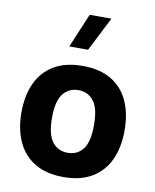

<svg xmlns="http://www.w3.org/2000/svg" viewBox="-88 -858 750 930"><g transform="rotate(10 287.0 -393.0)"><path d="M287.6 -421.9Q334.5 -421.9 362.5 -386.2Q390.6 -350.6 390.6 -268.1Q390.6 -185.5 363 -149.7Q335.4 -113.8 287.6 -113.8Q240.2 -113.8 212.2 -149.7Q184.1 -185.5 184.1 -268.1Q184.1 -350.6 212.4 -386.2Q240.7 -421.9 287.6 -421.9ZM287.6 -541Q203.1 -541 146.7 -507.3Q90.3 -473.6 62 -412.4Q33.7 -351.1 33.7 -268.1Q33.7 -185.1 62.3 -123.5Q90.8 -62 147.2 -28.3Q203.6 5.4 287.6 5.4Q371.6 5.4 428 -28.3Q484.4 -62 512.7 -123.5Q541 -185.1 541 -268.1Q541 -351.1 512.9 -412.4Q484.9 -473.6 428.5 -507.3Q372.1 -541 287.6 -541ZM277.3 -790.5 206.5 -622.6H298.8L384.3 -790.5Z"/></g></svg>

Font: Estedad-FD-VF Thin
Style: Regular
Weight: 100
Designer: Amin Abedi
Version: Version 5.0